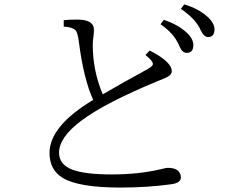

<svg xmlns="http://www.w3.org/2000/svg" viewBox="-20 -845 1040 865"><path d="M399.9 -395Q357.4 -487.3 335.9 -651.9Q330.1 -701.7 318.8 -710Q304.2 -723.1 267.1 -725.1V-753.9Q289.1 -756.8 328.1 -756.8Q403.3 -756.8 403.3 -710.9Q403.3 -700.7 401.4 -683.1Q397.9 -664.1 397.9 -642.1Q397.9 -526.9 442.9 -419.9Q525.9 -468.8 646 -534.2Q668.9 -547.4 668.9 -556.2Q668.9 -570.8 635.3 -597.2L654.3 -617.2Q753.9 -566.9 753.9 -523.9Q753.9 -509.3 734.4 -498.5Q725.1 -493.2 689 -479Q451.7 -380.9 345.7 -300.8Q246.1 -226.1 246.1 -157.2Q246.1 -104 304.7 -81.1Q361.3 -59.1 484.9 -59.1Q604.5 -59.1 706.1 -83Q728.5 -88.9 735.8 -88.9Q762.7 -88.9 777.8 -79.1Q794.9 -66.9 794.9 -45.9Q794.9 -21 752.9 -15.1Q644.5 0 522 0Q335 0 262.7 -43.5Q203.1 -79.6 203.1 -155.8Q203.1 -276.9 399.9 -395ZM718.3 -755.9Q782.7 -733.4 819.3 -699.7Q851.1 -670.9 851.1 -642.1Q851.1 -606.9 821.3 -606.9Q800.3 -606.9 788.1 -637.7Q764.6 -694.3 703.1 -735.8ZM810.1 -825.2Q873.5 -806.2 913.1 -771Q946.3 -741.2 946.3 -713.4Q946.3 -678.2 917.5 -678.2Q897.9 -678.2 883.3 -710.9Q860.8 -760.3 794.9 -805.2Z"/></svg>

Font: I.Ming
Style: Regular
Weight: 400
Designer: Ichiten Fonts Project
Version: Version 5.10 Mar 24, 2018